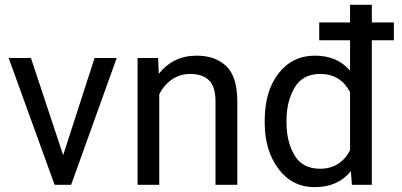

<svg xmlns="http://www.w3.org/2000/svg" viewBox="-20 -770 1674 800"><path d="M466.3 -528.3 276.4 0H207.5L16.1 -528.3H108.9L243.2 -123.5L374 -528.3Z M772.5 -461.9Q729 -461.9 695.8 -438.5Q662.6 -415 643.6 -377.4V0H553.2V-528.3H638.7L641.6 -462.4Q701.7 -538.1 799.3 -538.1Q877 -538.1 922.6 -494.6Q968.3 -451.2 968.8 -348.6V0H877.9V-347.2Q877.9 -409.2 850.8 -435.5Q823.7 -461.9 772.5 -461.9Z M1446.3 0 1441.9 -56.6Q1387.7 9.8 1291 9.8Q1198.2 9.8 1141.1 -65.4Q1084 -140.6 1083 -254.4V-268.6Q1083 -389.6 1140.4 -463.9Q1197.8 -538.1 1292 -538.1Q1385.3 -538.1 1438.5 -475.6V-602.1H1310.1V-676.3H1438.5V-750H1529.3V-676.3H1621.1V-602.1H1529.3V0ZM1173.8 -258.3Q1173.8 -179.7 1207 -123.3Q1240.2 -66.9 1313.5 -66.9Q1397.5 -66.9 1438.5 -143.6V-386.7Q1397.9 -461.9 1314.5 -461.9Q1240.7 -461.9 1207.3 -404.5Q1173.8 -347.2 1173.8 -268.6Z"/></svg>

Font: Roboto21382017
Style: Regular
Weight: 400
Designer: Christian Robertson
Foundry: Google
Version: Version 2.138; 2017